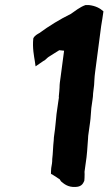

<svg xmlns="http://www.w3.org/2000/svg" viewBox="-20 -742 430 761"><path d="M112 -590C108 -552 115 -519 118 -500L121 -479L153 -501H154C162 -506 165 -511 172 -516C182 -522 203 -536 215 -543L234 -541L220 -435C218 -422 216 -408 216 -394L215 -380L213 -359C214 -356 213 -352 212 -346L204 -290L202 -269C200 -256 200 -242 198 -230L195 -208C194 -201 193 -194 193 -186C190 -161 190 -134 187 -111V-110C187 -106 187 -101 186 -94L183 -76C182 -67 182 -58 182 -49L183 -53L205 -39C209 -36 212 -34 216 -32L222 -23C233 -14 249 1 280 -1C308 -2 311 -21 314 -25C314 -28 315 -31 315 -37C316 -48 315 -58 315 -61L323 -119C325 -136 326 -151 327 -166L329 -193V-194C329 -201 330 -207 331 -214L337 -257C340 -277 340 -296 342 -314L347 -349C348 -356 349 -364 349 -372C350 -382 352 -395 353 -405L354 -423C354 -433 356 -446 357 -456L381 -639C384 -658 388 -680 390 -697C377 -709 359 -719 332 -722H319C296 -714 276 -697 261 -687C218 -666 174 -639 136 -611C129 -607 117 -601 112 -590Z"/></svg>

Font: Hussar Pisanka
Style: BdKur
Weight: 700
Designer: Robert Jablonski
Foundry: Cannot Into Space Fonts
Version: Version 1.070